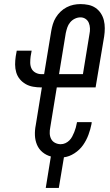

<svg xmlns="http://www.w3.org/2000/svg" viewBox="-20 -763 540 940"><path d="M204 157 229 3Q206 -3 188 -18Q170 -33 161 -54.5Q152 -76 151 -100.5Q150 -125 155 -150L185 -335H182Q162 -335 142 -338.5Q122 -342 105.5 -351.5Q89 -361 77 -375.5Q65 -390 59.5 -408.5Q54 -427 54 -447Q54 -467 57 -487L62 -515H135L130 -487Q128 -472 128 -456.5Q128 -441 134 -428Q140 -415 153.5 -407.5Q167 -400 182 -400H196L231 -612Q234 -629 239 -645.5Q244 -662 253.5 -677.5Q263 -693 276.5 -706Q290 -719 306.5 -727.5Q323 -736 340 -739.5Q357 -743 374 -743Q394 -743 413 -739Q432 -735 447.5 -724.5Q463 -714 473.5 -698Q484 -682 488.5 -663.5Q493 -645 493 -625Q493 -605 490 -585L448 -335H258L226 -139Q223 -125 223.5 -110Q224 -95 230.5 -82.5Q237 -70 250 -63.5Q263 -57 277 -57Q289 -57 300 -62Q311 -67 319.5 -75.5Q328 -84 333.5 -94.5Q339 -105 343.5 -116Q348 -127 351 -138Q354 -149 356 -160L357 -165H429L428 -156Q423 -130 413 -103Q403 -76 386.5 -52.5Q370 -29 344.5 -12.5Q319 4 293 7L268 157ZM269 -400H386L418 -596Q421 -610 420.5 -624Q420 -638 415 -650.5Q410 -663 399 -670.5Q388 -678 374 -678Q360 -678 346.5 -671.5Q333 -665 323.5 -653.5Q314 -642 309.5 -628.5Q305 -615 302 -601Z"/></svg>

Font: Iosevka
Style: Italic
Weight: 400
Italic angle: -9°
Monospace: yes
Designer: Belleve Invis
Foundry: Belleve Invis
Version: Version 32.5.0; ttfautohint (v1.8.4)